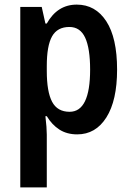

<svg xmlns="http://www.w3.org/2000/svg" viewBox="-20 -573 568 833"><path d="M313 -553Q394 -553 441 -481Q488 -409 488 -271Q488 -137 441.5 -63.5Q395 10 315 10Q270 10 237.5 -11Q205 -32 183 -69H177Q180 -44 181.5 -23.5Q183 -3 183 11V240H68V-543H161L177 -471H183Q229 -553 313 -553ZM281 -456Q229 -456 206 -415.5Q183 -375 183 -287V-265Q183 -175 206 -131.5Q229 -88 282 -88Q371 -88 371 -271Q371 -363 349.5 -409.5Q328 -456 281 -456Z"/></svg>

Font: Noto Sans Gujarati Condensed SemiBold
Style: Regular
Weight: 600
Width: 3
Designer: Jelle Bosma - Monotype Design Team, Universal Thirst
Foundry: Monotype Imaging Inc.
Version: Version 2.106; ttfautohint (v1.8.4.7-5d5b)